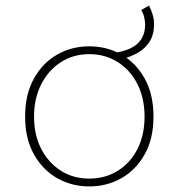

<svg xmlns="http://www.w3.org/2000/svg" viewBox="-20 -656 640 688"><path d="M423 -446 392 -467Q446 -475 473 -500Q500 -525 500 -568Q500 -579 497 -593Q494 -607 486 -620L514 -636Q522 -620 527 -603.5Q532 -587 532 -570Q532 -531 515.5 -506Q499 -481 474 -467Q449 -453 423 -446ZM300 12Q237 12 185 -17.5Q133 -47 101.5 -103Q70 -159 70 -238Q70 -318 101.5 -374.5Q133 -431 185 -460.5Q237 -490 300 -490Q363 -490 415 -460.5Q467 -431 498.5 -374.5Q530 -318 530 -238Q530 -159 498.5 -103Q467 -47 415 -17.5Q363 12 300 12ZM300 -16Q357 -16 402 -44Q447 -72 472.5 -122Q498 -172 498 -238Q498 -304 472.5 -354.5Q447 -405 402 -433.5Q357 -462 300 -462Q243 -462 198.5 -433.5Q154 -405 128 -354.5Q102 -304 102 -238Q102 -172 128 -122Q154 -72 198.5 -44Q243 -16 300 -16Z"/></svg>

Font: Source Code Pro ExtraLight
Style: Regular
Weight: 200
Monospace: yes
Designer: Paul D. Hunt, Teo Tuominen
Foundry: Adobe
Version: Version 1.026;hotconv 1.1.0;makeotfexe 2.6.0